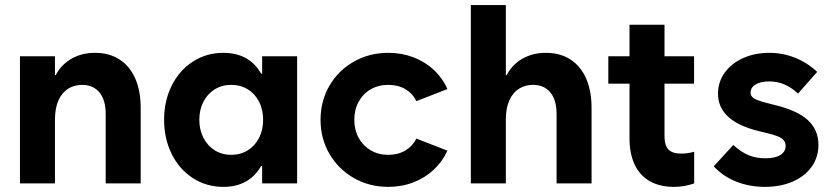

<svg xmlns="http://www.w3.org/2000/svg" viewBox="-20 -727 3297 761"><path d="M59.1 -503.9H197.8V0H59.1ZM305.2 -390.6Q274.9 -390.6 250.5 -375.7Q226.1 -360.8 211.9 -329.8Q197.8 -298.8 197.8 -252L182.1 -345.7V-429.2H213.4L182.1 -345.7Q182.1 -396.5 204.3 -435.3Q226.6 -474.1 266.1 -495.8Q305.7 -517.6 356.4 -517.6Q413.1 -517.6 453.9 -491.2Q494.6 -464.8 516.1 -415.8Q537.6 -366.7 537.6 -298.8V0H398.9V-275.4Q398.9 -330.6 374.3 -360.6Q349.6 -390.6 305.2 -390.6Z M865.7 13.7Q798.3 13.7 744.6 -21Q690.9 -55.7 660.6 -116.5Q630.4 -177.2 630.4 -252Q630.4 -327.1 660.6 -387.7Q690.9 -448.2 744.6 -482.9Q798.3 -517.6 865.7 -517.6Q925.8 -517.6 967.5 -488.5Q1009.3 -459.5 1031.2 -400.1Q1053.2 -340.8 1053.2 -252L1003.4 -435.1H1064.9V-68.8H1003.4L1053.2 -252Q1053.2 -163.1 1031.2 -104Q1009.3 -44.9 967.5 -15.6Q925.8 13.7 865.7 13.7ZM1022.9 -252Q1022.9 -292.5 1006.8 -324Q990.7 -355.5 961.9 -373Q933.1 -390.6 896.5 -390.6Q859.9 -390.6 831.3 -373Q802.7 -355.5 786.4 -324Q770 -292.5 770 -252Q770 -212.4 786.4 -180.7Q802.7 -148.9 831.3 -131.1Q859.9 -113.3 896.5 -113.3Q933.1 -113.3 961.9 -131.1Q990.7 -148.9 1006.8 -180.4Q1022.9 -211.9 1022.9 -252ZM1019 0V-101.6L1041 -252L1019 -385.7V-503.9H1157.7V0Z M1250.5 -252Q1250.5 -326.7 1285.9 -387.5Q1321.3 -448.2 1382.8 -482.9Q1444.3 -517.6 1519 -517.6Q1572.3 -517.6 1618.4 -500Q1664.6 -482.4 1699.2 -450.2Q1733.9 -418 1753.4 -374L1630.4 -326.2Q1615.2 -356.9 1586.4 -373.8Q1557.6 -390.6 1519 -390.6Q1480 -390.6 1449.5 -373Q1418.9 -355.5 1401.6 -324Q1384.3 -292.5 1384.3 -252Q1384.3 -211.9 1401.6 -180.4Q1418.9 -148.9 1449.5 -131.1Q1480 -113.3 1519 -113.3Q1557.6 -113.3 1586.4 -130.4Q1615.2 -147.5 1630.4 -177.7L1753.4 -129.9Q1733.9 -86.9 1699.2 -54.4Q1664.6 -22 1618.4 -4.2Q1572.3 13.7 1519 13.7Q1444.3 13.7 1382.8 -21.2Q1321.3 -56.2 1285.9 -116.9Q1250.5 -177.7 1250.5 -252Z M1846.2 -707H1984.9V0H1846.2ZM2092.3 -390.6Q2062 -390.6 2037.6 -375.7Q2013.2 -360.8 1999 -329.8Q1984.9 -298.8 1984.9 -252L1969.2 -345.7V-429.2H2000.5L1969.2 -345.7Q1969.2 -396.5 1991.5 -435.3Q2013.7 -474.1 2053.2 -495.8Q2092.8 -517.6 2143.6 -517.6Q2200.2 -517.6 2241 -491.2Q2281.7 -464.8 2303.2 -415.8Q2324.7 -366.7 2324.7 -298.8V0H2186V-275.4Q2186 -330.6 2161.4 -360.6Q2136.7 -390.6 2092.3 -390.6Z M2391.1 -503.9H2731V-395.5H2391.1ZM2475.1 -179.2V-628.9H2613.8V-187Q2613.8 -150.9 2629.4 -134.5Q2645 -118.2 2679.7 -118.2Q2704.6 -118.2 2731.4 -125.5V0Q2692.9 13.7 2651.4 13.7Q2595.2 13.7 2555.7 -8.8Q2516.1 -31.2 2495.6 -74.5Q2475.1 -117.7 2475.1 -179.2Z M2809 -67.8 2886.3 -152.3Q2917.6 -124.2 2947.1 -111.9Q2976.6 -99.6 3013.5 -99.6Q3052 -99.6 3073 -112.7Q3093.9 -125.7 3093.9 -148.6Q3093.9 -161.6 3086.6 -170.6Q3079.4 -179.7 3062.6 -186.7Q3045.9 -193.6 3014.1 -200.9L2989.3 -206.9Q2907.8 -226.6 2866.8 -263.7Q2825.8 -300.8 2825.8 -355.7Q2825.8 -401.9 2852.5 -439Q2879.3 -476.1 2925.7 -496.9Q2972.1 -517.6 3029.4 -517.6Q3082.7 -517.6 3131.2 -498.1Q3179.7 -478.7 3219 -442.1L3143.1 -356.2Q3116.6 -380.6 3089 -392.4Q3061.4 -404.3 3028.6 -404.3Q2995 -404.3 2975 -392.3Q2954.9 -380.3 2954.9 -359.9Q2954.9 -350.2 2961.1 -343.2Q2967.4 -336.2 2981 -330.8Q2994.6 -325.3 3018.8 -319.1L3045.3 -312.2Q3137.7 -290.7 3180.8 -251.9Q3223.9 -213 3223.9 -152.8Q3223.9 -104.4 3197.4 -66.6Q3170.9 -28.9 3122.7 -7.6Q3074.5 13.7 3011.9 13.7Q2950.3 13.7 2897.7 -7.3Q2845.1 -28.3 2809 -67.8Z"/></svg>

Font: Wanted Sans Std Variable
Style: Regular
Weight: 400
Designer: Original Design by Kil Hyung-jin and Kang Hanbin, Wanted Lab, Inc;
Foundry: Wanted Lab, Inc.
Version: Version 1.003;Glyphs 3.2 (3227)